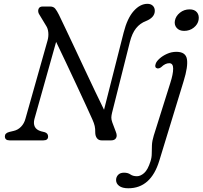

<svg xmlns="http://www.w3.org/2000/svg" viewBox="-20 -734 1059 1004"><path d="M160 -111.5Q154 -88.5 161.8 -71.8Q169.5 -55 194.5 -47.5L213 -43Q231.5 -37.5 231.5 -20Q231.5 0 207 0H30Q5.5 0 5.5 -21Q5.5 -38 28.5 -44L51.5 -49.5Q74 -54.5 90.2 -71.5Q106.5 -88.5 113 -113L229 -523.5Q234.5 -544 232.5 -564.8Q230.5 -585.5 221 -599.5L187.5 -655Q176.5 -670.5 180.8 -685.2Q185 -700 203 -700H241.5Q259.5 -700 268.5 -689Q277.5 -678 288 -657Q298.5 -635 319.5 -591.2Q340.5 -547.5 367 -490.8Q393.5 -434 422 -373.5Q450.5 -313 477 -257.2Q503.5 -201.5 524 -160L626.5 -563.5Q645.5 -638.5 679 -676.2Q712.5 -714 751 -714Q768.5 -714 779 -704Q789.5 -694 789.5 -677Q789 -642.5 743.5 -624Q712.5 -612.5 691.5 -586.2Q670.5 -560 659 -514L566 -144.5Q562.5 -130.5 562.2 -119.5Q562 -108.5 567 -94.5L586 -44Q594 -24 586.8 -12Q579.5 0 562 0H511Q495.5 0 486.8 -11.5Q478 -23 478 -42.5Q478.5 -60.5 475.2 -75Q472 -89.5 463 -109.5Q451.5 -135 429.8 -182.5Q408 -230 380.8 -288.2Q353.5 -346.5 325.5 -406Q297.5 -465.5 273.5 -515ZM943 -572.5Q917.5 -572.5 904 -588Q890.5 -603.5 894.5 -625.5Q899 -650 920.8 -667.5Q942.5 -685 971.5 -685Q997.5 -685 1010 -669.5Q1022.5 -654 1018.5 -630Q1014.5 -606.5 993.2 -589.5Q972 -572.5 943 -572.5ZM940.5 -310.5 813 106.5Q769 250.5 651 250.5Q619.5 250.5 603.2 238.2Q587 226 587 207.5Q587 191.5 597.8 180.2Q608.5 169 628.5 169Q649 169 662 178.2Q675 187.5 696.5 187.5Q714.5 187.5 733.8 170.8Q753 154 767 109.5Q773.5 89.5 773.5 69Q773.5 48.5 774.5 25.5Q775.5 2.5 784 -25L870.5 -300Q885.5 -346.5 885.5 -375Q885.5 -403.5 865 -403.5Q844 -403.5 823 -383Q812 -374.5 802 -376.5Q787 -380.5 794 -400Q797.5 -412.5 813.8 -427.2Q830 -442 853.5 -452.5Q877 -463 902.5 -463Q951 -463 957.5 -424.8Q964 -386.5 940.5 -310.5Z"/></svg>

Font: Fraunces 9pt SuperSoft Light
Style: Italic
Weight: 300
Italic angle: -16°
Version: Version 1.000;[b76b70a41]